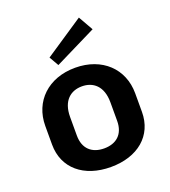

<svg xmlns="http://www.w3.org/2000/svg" viewBox="-139 -850 861 970"><g transform="rotate(-20 291.5 -365.5)"><path d="M441.7 -669.2 396.7 -748.3 188.3 -609.2 217.5 -558.3ZM291.7 -516.7C146.7 -516.7 50 -423.3 50 -291.7V-191.7C50 -64.2 146.7 16.7 291.7 16.7C436.7 16.7 533.3 -64.2 533.3 -191.7V-291.7C533.3 -423.3 436.7 -516.7 291.7 -516.7ZM291.7 -416.7C350.8 -416.7 400 -380 400 -291.7V-191.7C400 -120 356.7 -83.3 291.7 -83.3C226.7 -83.3 183.3 -120 183.3 -191.7V-291.7C183.3 -380 232.5 -416.7 291.7 -416.7Z"/></g></svg>

Font: BoonHome
Style: Bold
Weight: 700
Designer: Sungsit Sawaiwan
Foundry: Sungsit Sawaiwan
Version: Version 0.2